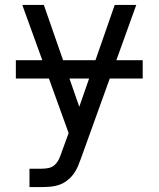

<svg xmlns="http://www.w3.org/2000/svg" viewBox="-20 -540 640 775"><path d="M99 215V141H148Q163 141 177 138Q191 135 201.5 125Q212 115 218 102Q224 89 229 75Q229 74 229 74Q229 74 229 74L257 -3L158 -277L70 -520H157L300 -109L443 -520H530L307 99Q301 116 294 132.5Q287 149 276 163.5Q265 178 250.5 189Q236 200 219 206Q202 212 184 213.5Q166 215 148 215ZM44 -223V-297H556V-223Z"/></svg>

Font: Iosevka Meiseki Sans
Style: Regular
Weight: 400
Monospace: yes
Designer: Belleve Invis
Foundry: Belleve Invis
Version: Version 11.2.6; ttfautohint (v1.8.4)